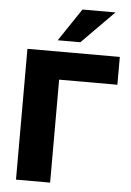

<svg xmlns="http://www.w3.org/2000/svg" viewBox="-62 -986 702 1031"><g transform="rotate(5 289.5 -470.5)"><path d="M64 0V-705H562V-555H248V0ZM222 -765 340 -941H518L344 -765Z"/></g></svg>

Font: Nunito Sans Black
Style: Regular
Weight: 900
Designer: Vernon Adams
Foundry: Vernon Adams
Version: Version 3.006; ttfautohint (v1.8.3)